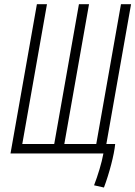

<svg xmlns="http://www.w3.org/2000/svg" viewBox="-20 -713 629 892"><path d="M419.4 0H460.4C452.6 43.9 434.6 102.1 417 147.9L462.9 158.2C487.3 93.8 510.7 5.4 515.1 -43.9H474.1L588.9 -693.4H542L427.2 -43.9H278.8L393.6 -693.4H346.7L231.9 -43.9H83.5L198.2 -693.4H151.4L28.8 0Z"/></svg>

Font: Cascadia Code PL ExtraLight
Style: Italic
Weight: 200
Italic angle: -10°
Monospace: yes
Designer: Aaron Bell
Foundry: Saja Typeworks
Version: Version 2404.023